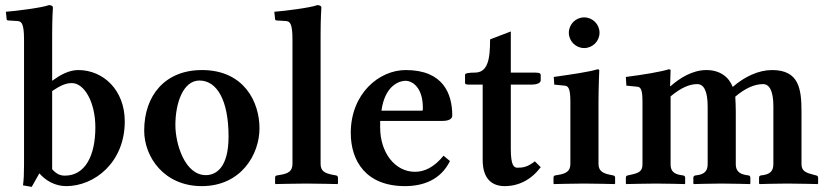

<svg xmlns="http://www.w3.org/2000/svg" viewBox="-20 -718 3237 751"><path d="M74 -563V-74C74 -36 73 -17 70 7L104 13L134 -40C158 -12 195 10 239 10C350 10 468 -83 468 -243C468 -366 384 -444 286 -444C248 -444 213 -423 184 -402V-583C184 -648 187 -688 187 -688C187 -695 180 -698 171 -698C146 -688 44 -675 3 -672L6 -643C6 -640 9 -638 12 -638L44 -636C64 -636 74 -628 74 -563ZM184 -56V-362C217 -384 238 -393 261 -393C310 -393 353 -318 353 -220C353 -109 313 -31 234 -31C216 -31 201 -37 184 -56Z M544 -207C544 -104 622 10 769 10C924 10 995 -115 995 -216C995 -321 933 -444 770 -444C625 -444 544 -344 544 -207ZM760 -403C828 -403 874 -327 874 -184C874 -57 821 -33 785 -33C703 -33 666 -155 666 -229C666 -314 696 -403 760 -403Z M1124 -563V-77C1124 -49 1108 -39 1076 -34L1064 -32C1059 -31 1056 -29 1056 -23V0L1058 2C1058 2 1142 0 1177 0C1216 0 1300 2 1300 2L1302 0V-23C1302 -29 1298 -31 1294 -32L1283 -34C1250 -40 1234 -49 1234 -77V-583C1234 -648 1237 -688 1237 -688C1237 -695 1230 -698 1221 -698C1196 -688 1094 -675 1053 -672L1056 -643C1056 -640 1059 -638 1062 -638L1094 -636C1114 -636 1124 -628 1124 -563Z M1715 -109C1678 -64 1641 -46 1603 -46C1525 -46 1467 -121 1467 -219V-245H1710C1734 -245 1749 -252 1749 -266C1749 -351 1714 -444 1567 -444C1462 -444 1352 -351 1352 -198C1352 -88 1412 10 1564 10C1633 10 1703 -13 1740 -88ZM1472 -285C1486 -387 1545 -402 1566 -402C1593 -402 1634 -376 1634 -296C1634 -290 1634 -287 1632 -285Z M1978 -387H2058C2077 -387 2095 -392 2095 -404V-424C2095 -430 2092 -434 2073 -434H1978V-595L1897 -564C1897 -483 1887 -434 1837 -434C1817 -434 1799 -432 1799 -426V-395C1799 -389 1801 -387 1817 -387H1868V-92C1868 -19 1904 10 1954 10C2009 10 2058 -15 2095 -64L2072 -87C2043 -64 2024 -62 2004 -62C1991 -62 1978 -69 1978 -135Z M2321 -321C2321 -371 2324 -444 2324 -444C2324 -446 2319 -447 2317 -447C2286 -437 2216 -427 2146 -417L2148 -387L2189 -383C2203 -382 2211 -371 2211 -321V-77C2211 -49 2195 -39 2164 -34L2152 -32C2148 -31 2145 -29 2145 -23V0L2147 2C2147 2 2228 0 2264 0C2303 0 2384 2 2384 2L2386 0V-23C2386 -29 2382 -31 2378 -32L2368 -34C2338 -40 2321 -49 2321 -77ZM2205 -590C2205 -557 2232 -530 2265 -530C2298 -530 2325 -557 2325 -590C2325 -623 2298 -650 2265 -650C2232 -650 2205 -623 2205 -590Z M2601 -381 2603 -444C2603 -446 2598 -447 2596 -447C2564 -437 2498 -426 2428 -417L2430 -383L2471 -379C2485 -378 2493 -371 2493 -321V-75C2493 -47 2478 -41 2445 -34L2436 -32C2431 -31 2428 -29 2428 -23V0L2430 2C2430 2 2511 0 2546 0C2586 0 2658 2 2658 2L2660 0V-23C2660 -29 2656 -31 2651 -32C2628 -35 2603 -40 2603 -75V-341C2645 -376 2678 -389 2707 -389C2732 -389 2748 -364 2748 -301V-76C2748 -48 2734 -35 2701 -32C2695 -31 2692 -28 2692 -23V0L2694 2C2694 2 2766 0 2802 0C2841 0 2913 2 2913 2L2915 0V-23C2915 -29 2911 -32 2907 -32C2883 -35 2858 -41 2858 -76V-282C2858 -296 2857 -327 2856 -340C2895 -373 2931 -389 2965 -389C2989 -389 3005 -363 3005 -303V-76C3005 -48 2991 -35 2957 -32C2951 -31 2949 -28 2949 -23V0L2951 2C2951 2 3023 0 3058 0C3097 0 3178 2 3178 2L3180 0V-23C3180 -29 3176 -31 3172 -32L3164 -34C3133 -42 3115 -48 3115 -76V-281C3115 -371 3105 -444 3000 -444C2947 -444 2892 -418 2846 -378C2831 -417 2796 -444 2743 -444C2688 -444 2638 -412 2603 -381Z"/></svg>

Font: Libertinus Serif Semibold
Style: Regular
Weight: 600
Designer: Philipp H. Poll, Khaled Hosny
Foundry: Caleb Maclennan
Version: Version 7.050;RELEASE